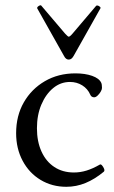

<svg xmlns="http://www.w3.org/2000/svg" viewBox="-20 -707 439 738"><path d="M235 11Q180 11 136 -15.5Q92 -42 67 -89Q42 -136 42 -195Q42 -262 71.5 -313.5Q101 -365 152.5 -395Q204 -425 270 -425Q307 -425 334 -415.5Q361 -406 369 -389Q372 -383 372 -369Q372 -363 367 -354.5Q362 -346 355 -339.5Q348 -333 342 -333Q337 -333 333 -335.5Q329 -338 327 -343Q317 -366 296 -379Q275 -392 249 -392Q213 -392 184.5 -368.5Q156 -345 139 -305Q122 -265 122 -214Q122 -163 139.5 -124.5Q157 -86 189 -65Q221 -44 264 -44Q289 -44 313 -51.5Q337 -59 363 -74Q367 -77 372 -71.5Q377 -66 380 -58.5Q383 -51 379 -47Q344 -18 308.5 -3.5Q273 11 235 11ZM244 -478Q233 -478 226 -492L123 -675Q122 -678 125 -681Q128 -684 132.5 -686Q137 -688 139 -685L230 -578Q241 -566 244 -566Q249 -566 259 -578L349 -684Q352 -687 356.5 -685.5Q361 -684 364.5 -680.5Q368 -677 366 -675L263 -492Q259 -485 254.5 -481.5Q250 -478 244 -478Z"/></svg>

Font: Junicode VF
Style: Regular
Weight: 400
Designer: Peter S. Baker
Version: Version 2.213